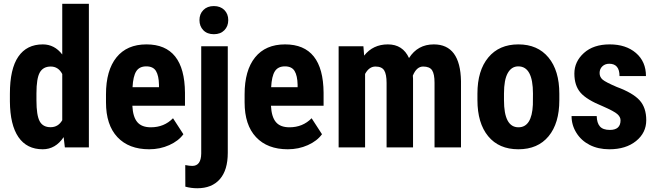

<svg xmlns="http://www.w3.org/2000/svg" viewBox="-20 -770 3432 1003"><path d="M170.4 -245.6Q170.4 -167.5 187.3 -136.5Q204.1 -105.5 244.1 -105.5Q284.2 -105.5 305.2 -142.1V-383.3Q284.7 -422.4 245.1 -422.4Q205.6 -422.4 188 -391.6Q170.4 -360.8 170.4 -282.2ZM31.7 -280.3Q31.7 -410.2 75.7 -474.1Q119.6 -538.1 203.6 -538.1Q264.6 -538.1 305.2 -485.4V-750H444.3V0H318.8L312.5 -53.7Q270 9.8 203.1 9.8Q120.1 9.8 76.4 -53.7Q32.7 -117.2 31.7 -240.2Z M810.5 -314.5V-327.1Q809.6 -374.5 794.9 -398.9Q780.3 -423.3 744.1 -423.3Q708 -423.3 691.7 -397.5Q675.3 -371.6 672.4 -314.5ZM745.1 -538.1Q944.3 -538.1 946.3 -285.6V-217.8H671.4Q674.3 -159.2 697.3 -132.1Q720.2 -105 768.1 -105Q837.4 -105 883.8 -152.3L938 -68.8Q912.6 -33.7 864.3 -12Q815.9 9.8 759.3 9.8Q652.8 9.8 593.3 -53.7Q533.7 -117.2 533.7 -235.4V-277.3Q533.7 -402.3 588.4 -470.2Q643.1 -538.1 745.1 -538.1Z M1042.2 -612.1Q1022 -632.8 1022 -665Q1022 -697.3 1042.5 -717.8Q1063 -738.3 1097.2 -738.3Q1131.3 -738.3 1151.9 -717.8Q1172.4 -697.3 1172.4 -665Q1172.4 -632.8 1152.1 -612.1Q1131.8 -591.3 1097.2 -591.3Q1062.5 -591.3 1042.2 -612.1ZM1169.9 -528.3V28.3Q1169.9 118.7 1128.4 166Q1086.9 213.4 1010.7 213.4Q978.5 213.4 948.2 205.1L947.8 92.3Q970.7 96.7 984.4 96.7Q1030.3 96.7 1031.2 32.2V-528.3Z M1534.7 -314.5V-327.1Q1533.7 -374.5 1519 -398.9Q1504.4 -423.3 1468.3 -423.3Q1432.1 -423.3 1415.8 -397.5Q1399.4 -371.6 1396.5 -314.5ZM1469.2 -538.1Q1668.5 -538.1 1670.4 -285.6V-217.8H1395.5Q1398.4 -159.2 1421.4 -132.1Q1444.3 -105 1492.2 -105Q1561.5 -105 1607.9 -152.3L1662.1 -68.8Q1636.7 -33.7 1588.4 -12Q1540 9.8 1483.4 9.8Q1377 9.8 1317.4 -53.7Q1257.8 -117.2 1257.8 -235.4V-277.3Q1257.8 -402.3 1312.5 -470.2Q1367.2 -538.1 1469.2 -538.1Z M2116.7 -466.8Q2162.1 -538.1 2246.1 -538.1Q2384.8 -538.1 2388.2 -346.2V0H2250V-337.4Q2250 -383.3 2237.3 -402.8Q2224.6 -422.4 2190.4 -422.4Q2156.2 -422.4 2136.7 -375L2137.7 -358.4V0H1999.5V-336.4Q1999.5 -381.8 1987.1 -402.1Q1974.6 -422.4 1941.4 -422.4Q1908.2 -422.4 1887.2 -383.8V0H1749V-528.3H1878.4L1882.3 -479.5Q1928.7 -538.1 2006.3 -538.1Q2084 -538.1 2116.7 -466.8Z M2687.5 -423.3Q2652.3 -423.3 2632.6 -388.4Q2612.8 -353.5 2612.8 -281.2V-246.6Q2612.8 -105 2688.5 -105Q2758.3 -105 2763.7 -223.1L2764.2 -281.2Q2764.2 -423.3 2687.5 -423.3ZM2474.1 -281.2Q2474.1 -401.4 2530.8 -469.7Q2587.4 -538.1 2688 -538.1Q2788.6 -538.1 2845.2 -469.7Q2901.9 -401.4 2901.9 -280.3V-246.6Q2901.9 -126 2845.7 -58.1Q2789.6 9.8 2688 9.8Q2586.4 9.8 2530.3 -58.3Q2474.1 -126.5 2474.1 -247.6Z M3221.7 -141.6Q3221.7 -159.2 3204.8 -174.1Q3188 -189 3129.9 -214.4Q3044.4 -249 3012.5 -286.1Q2980.5 -323.2 2980.5 -385.7Q2980.5 -448.2 3030.3 -493.2Q3080.1 -538.1 3165 -538.1Q3250 -538.1 3302.2 -493.2Q3354.5 -448.2 3354.5 -372.6H3216.3Q3216.3 -437 3162.6 -437Q3140.6 -437 3126.5 -423.3Q3112.3 -409.7 3112.3 -388.7Q3112.3 -367.7 3127.9 -354.2Q3143.6 -340.8 3201.7 -315.9Q3286.1 -284.7 3321 -246.3Q3356 -208 3356 -142.1Q3356 -76.2 3302.7 -33.2Q3249.5 9.8 3163.1 9.8Q3105 9.8 3060.5 -12.9Q3016.1 -35.6 2991 -76.2Q2965.8 -116.7 2965.8 -163.6H3097.2Q3098.1 -127.4 3114 -109.4Q3129.9 -91.3 3166 -91.3Q3221.7 -91.3 3221.7 -141.6Z"/></svg>

Font: RobotoCondensed-Bold
Style: Bold
Weight: 700
Designer: Google
Version: Version 2.001240; 2014